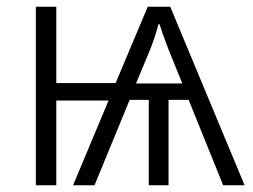

<svg xmlns="http://www.w3.org/2000/svg" viewBox="-20 -553 754 573"><path d="M87 -533H148V-305H325L421 -533H488L710 0H646L543 -255H483V0H424V-255H367L262 0H198L304 -253H148V0H87ZM524 -304 483 -405Q465 -452 456 -481H453Q444 -446 428 -405L386 -304Z"/></svg>

Font: OpenSansMMV
Style: Light
Weight: 300
Foundry: Ascender Corporation
Version: Version 4.001